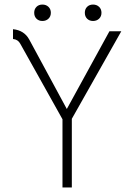

<svg xmlns="http://www.w3.org/2000/svg" viewBox="-20 -823 588 842"><path d="M69 -631Q59 -650 37 -652V-695Q86 -690 108 -650L273 -345L460 -686H512L295 -302V-1H254V-300ZM130 -767Q130 -783 140 -793Q150 -803 166 -803Q182 -803 192.5 -793Q203 -783 203 -767Q203 -751 192.5 -741Q182 -731 166 -731Q150 -731 140 -741Q130 -751 130 -767ZM352 -767Q352 -783 362 -793Q372 -803 388 -803Q404 -803 414.5 -793Q425 -783 425 -767Q425 -751 414.5 -741Q404 -731 388 -731Q372 -731 362 -741Q352 -751 352 -767Z"/></svg>

Font: Bellota Text Light
Style: Regular
Weight: 300
Designer: Kemie Guaida
Foundry: Kemie Guaida
Version: Version 4.001